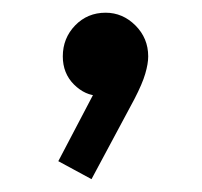

<svg xmlns="http://www.w3.org/2000/svg" viewBox="-20 -141 315 299"><path d="M70.8 110 133.2 -9 164.5 -17Q159.5 -6.2 152 0.9Q144.5 8 133.8 8Q112.8 8 95.2 -9.4Q77.8 -26.8 77.8 -53.2Q77.8 -81.5 97 -101.4Q116.2 -121.2 144.5 -121.2Q171 -121.2 190.9 -101.4Q210.8 -81.5 210.8 -53.2Q210.8 -41.8 206.2 -26.2Q201.8 -10.8 189.2 13.5L122.5 138Z"/></svg>

Font: Marine Company Thin
Style: Regular
Weight: 100
Designer: Rodrigo Fuenzalida
Foundry: fragTYPE
Version: Version 1.000